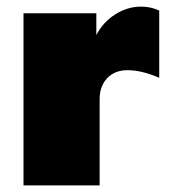

<svg xmlns="http://www.w3.org/2000/svg" viewBox="-20 -560 511 580"><path d="M406 -540Q436 -540 461 -528V-325Q408 -348 365 -348Q327 -348 304 -324Q281 -300 281 -260V0H51V-520H271V-454Q291 -493 328 -516.5Q365 -540 406 -540Z"/></svg>

Font: Metropolitano Black
Style: Regular
Weight: 900
Designer: Fonts by Alex Slobzheninov & Chris M. Simpson / Changes by Cristiano Sobral
Foundry: Fonts by Alex Slobzheninov & Chris M. Simpson / Changes by Cristiano Sobral
Version: Version 1.00;August 30, 2020;FontCreator 13.0.0.2681 64-bit